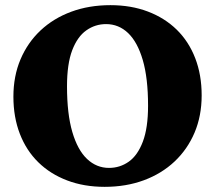

<svg xmlns="http://www.w3.org/2000/svg" viewBox="-20 -710 834 745"><path d="M408.5 -690Q488.5 -690 553.8 -665.2Q619 -640.5 665.8 -594.8Q712.5 -549 737.5 -484.2Q762.5 -419.5 762.5 -340Q762.5 -260.5 735 -195.5Q707.5 -130.5 657.2 -83.2Q607 -36 538 -10.5Q469 15 386 15Q306 15 240.8 -9.8Q175.5 -34.5 128.8 -80.2Q82 -126 57 -190.8Q32 -255.5 32 -335Q32 -414.5 59.5 -479.5Q87 -544.5 137.2 -591.8Q187.5 -639 256.5 -664.5Q325.5 -690 408.5 -690ZM403 -58.5Q445.5 -58.5 479.8 -82.8Q514 -107 534.2 -160.2Q554.5 -213.5 554.5 -300Q554.5 -407 534 -477Q513.5 -547 477 -581.8Q440.5 -616.5 391.5 -616.5Q349.5 -616.5 315 -592.2Q280.5 -568 260.2 -515Q240 -462 240 -375Q240 -268.5 260.5 -198.2Q281 -128 317.8 -93.2Q354.5 -58.5 403 -58.5Z"/></svg>

Font: Newsreader 24pt ExtraBold
Style: Regular
Weight: 800
Designer: Hugues Gentile
Foundry: Production Type
Version: Version 1.003